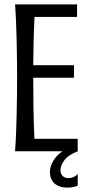

<svg xmlns="http://www.w3.org/2000/svg" viewBox="-20 -691 413 877"><path d="M332 -670.9V-613.8H137.7Q134.8 -557.6 133.5 -501.7Q132.3 -445.8 131.8 -393.1H317.9V-335.9H131.8Q131.8 -272.9 132.8 -200.9Q133.8 -128.9 137.2 -57.1H335V0Q293 16.1 274.7 39.8Q256.3 63.5 256.3 85.9Q256.3 104 266.6 113.3Q276.9 122.6 292.5 122.6Q305.2 122.6 316.7 117.4Q328.1 112.3 335 103.5V157.2Q325.2 161.1 313.5 163.6Q301.8 166 285.2 166Q271 166 257.1 162.1Q243.2 158.2 232.2 149.7Q221.2 141.1 214.6 127.4Q208 113.8 208 94.2Q208 82.5 211.7 69.8Q215.3 57.1 222.7 44.7Q230 32.2 240.5 20.8Q251 9.3 264.6 0H48.8Q51.8 -41.5 53.5 -85.2Q55.2 -128.9 56.2 -172.1Q57.1 -215.3 57.6 -256.8Q58.1 -298.3 58.1 -335.9Q58.1 -373.5 57.6 -415Q57.1 -456.5 56.2 -499.5Q55.2 -542.5 53.5 -585.9Q51.8 -629.4 48.8 -670.9Z"/></svg>

Font: Crushed
Style: Regular
Weight: 400
Width: 3
Designer: Astigmatic (AOETI)
Foundry: Astigmatic (AOETI)
Version: Version 001.001